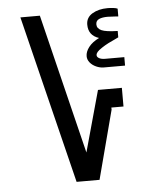

<svg xmlns="http://www.w3.org/2000/svg" viewBox="-52 -778 705 825"><g transform="rotate(-5 300.0 -366.0)"><path d="M66 -725H150L298 -122L371 -385.5H474V-305H421.5L422 -296.5L344 0H245ZM335 -534Q335 -553.5 350.2 -573.2Q365.5 -593 395 -607.5Q349.5 -622 349.5 -669Q349.5 -699.5 376.5 -715.8Q403.5 -732 442.5 -732Q455 -732 467.2 -730.5Q479.5 -729 485.5 -726V-692.5L470.5 -693.5Q442 -695 439.5 -695Q416.5 -695 402.5 -688.8Q388.5 -682.5 388.5 -666.5Q388.5 -649 407.8 -640.2Q427 -631.5 477.5 -630.5V-603L466 -597.5Q449 -590 433.5 -582Q418 -574 404.5 -565Q390 -555.5 384 -548.5Q378 -541.5 378 -534.5Q378 -526.5 387.8 -521.2Q397.5 -516 413 -516H496V-479.5H404.5Q388 -479.5 371.8 -486.8Q355.5 -494 345.2 -506.5Q335 -519 335 -534Z"/></g></svg>

Font: JuliaMono ExtraBold
Style: Regular
Weight: 800
Monospace: yes
Designer: cormullion
Foundry: corm
Version: Version 0.055; ttfautohint (v1.8.4)